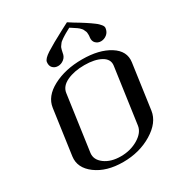

<svg xmlns="http://www.w3.org/2000/svg" viewBox="-232 -1167 1215 1314"><g transform="rotate(-30 375.0 -510.5)"><path d="M565.4 -167 627 -604.5Q633.8 -653.3 584.5 -680.7Q535.2 -708 454.1 -708Q373 -708 315.9 -681.2Q258.8 -654.3 252 -604.5L190.4 -167Q183.6 -115.2 232.9 -78.6Q282.2 -42 360.4 -42Q437.5 -42 498 -78.6Q558.6 -115.2 565.4 -167ZM696.3 -208Q683.6 -121.1 583.5 -60.5Q483.4 0 354.5 0Q223.6 0 141.6 -61Q59.6 -122.1 71.3 -208L121.1 -562.5Q132.8 -647.5 230 -698.7Q327.1 -750 460 -750Q593.8 -750 675.8 -698.2Q757.8 -646.5 746.1 -562.5ZM493.2 -981.4Q490.2 -979.5 473.6 -970.7Q457 -961.9 454.1 -960Q451.2 -958 438 -950.2Q424.8 -942.4 421.9 -939.9Q418.9 -937.5 408.7 -930.2Q398.4 -922.9 395.5 -918Q392.6 -913.1 386.2 -905.3Q379.9 -897.5 377.4 -890.6Q375 -883.8 372.6 -874.5Q370.1 -865.2 368.2 -854.5Q364.3 -825.2 342.8 -808.6Q321.3 -792 296.9 -792Q271.5 -792 255.4 -808.6Q239.3 -825.2 243.2 -854.5Q246.1 -877.9 293.9 -908.7Q341.8 -939.5 445.3 -994.1Q480.5 -1011.7 498 -1021.5Q513.7 -1010.7 537.1 -996.6Q560.5 -982.4 575.2 -973.6Q589.8 -964.8 608.4 -952.6Q627 -940.4 638.2 -932.6Q649.4 -924.8 662.6 -915Q675.8 -905.3 683.1 -897.9Q690.4 -890.6 696.8 -882.8Q703.1 -875 705.6 -868.2Q708 -861.3 707 -854.5Q703.1 -825.2 682.1 -808.6Q661.1 -792 635.7 -792Q611.3 -792 594.7 -808.6Q578.1 -825.2 582 -854.5Q584 -865.2 583.5 -874.5Q583 -883.8 582.5 -890.6Q582 -897.5 577.6 -905.3Q573.2 -913.1 571.8 -918Q570.3 -922.9 563 -930.2Q555.7 -937.5 553.2 -940.4Q550.8 -943.4 540 -950.7Q529.3 -958 525.9 -960Q522.5 -961.9 509.8 -970.7Q497.1 -979.5 493.2 -981.4Z"/></g></svg>

Font: okolaks
Style: BoldItalic
Weight: 600
Width: 8
Italic angle: -8°
Version: Version 000.6.0